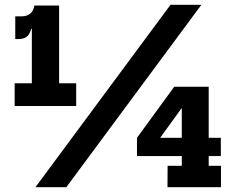

<svg xmlns="http://www.w3.org/2000/svg" viewBox="-20 -779 973 799"><path d="M136.5 -756H226V-432.5H297V-338H41V-432.5H112.5V-717ZM43.5 -711H70Q93 -711 106.5 -723Q120 -735 123 -756H143.5L126.5 -658.5H109.5Q103.5 -635 90.8 -625.8Q78 -616.5 57 -616.5H43.5ZM127.5 0 689.5 -759H818L256 0ZM848.5 -418V-89H899.5V0H677L677.5 -89H736.5V-371L705 -418ZM899 -205.5V-129.5H550V-205.5ZM705 -418 782.5 -393.5 623 -173 550 -205.5Z"/></svg>

Font: Hepta Slab
Style: Bold
Weight: 700
Designer: Michael LaGattuta
Foundry: Michael LaGattuta
Version: Version 1.100